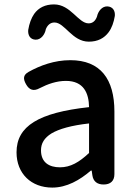

<svg xmlns="http://www.w3.org/2000/svg" viewBox="-20 -837 615 871"><path d="M499 -248V-331C499 -478 436 -564 299 -564C227 -564 162 -540 110 -511C85 -497 84 -480 98 -455C113 -428 133 -422 160 -437C197 -456 237 -470 279 -470C360 -470 383 -414 384 -351C155 -326 55 -265 55 -146C55 -49 122 14 217 14C283 14 342 -20 392 -63H396L399 -42C403 -14 421 0 450 0C481 0 499 -16 499 -47V-165ZM214 -232C248 -252 303 -268 384 -277V-210V-143C339 -101 300 -78 252 -78C203 -78 166 -100 166 -155C166 -186 180 -211 214 -232ZM135 -774C122 -755 113 -731 108 -701C106 -677 117 -658 141 -657C166 -656 184 -681 188 -705C196 -724 209 -735 227 -735C274 -735 307 -648 383 -648C424 -648 453 -664 473 -691C487 -710 496 -735 501 -765C503 -789 491 -807 467 -808C443 -809 425 -786 420 -762C413 -742 400 -731 382 -731C335 -731 301 -817 225 -817C185 -817 155 -802 135 -774Z"/></svg>

Font: GenSenRounded2 TW M
Style: Regular
Weight: 500
Version: Version 2.100;PS 2.1;hotconv 16.6.51;makeotf.lib2.5.65220 DE